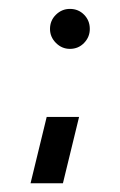

<svg xmlns="http://www.w3.org/2000/svg" viewBox="-20 -397 276 440"><path d="M50 23 87 -129H161.2L124.2 23ZM140.2 -285Q121.8 -285 108.2 -298.6Q94.6 -312.2 94.6 -330.6Q94.6 -350 108.2 -363.3Q121.8 -376.6 140.2 -376.6Q159.6 -376.6 172.7 -363.3Q185.8 -350 185.8 -330.6Q185.8 -312.2 172.7 -298.6Q159.6 -285 140.2 -285Z"/></svg>

Font: Stick No Bills ExtraLight
Style: Regular
Weight: 200
Designer: Kosala Senevirathne, Siva Puranthara, Lasantha Premarathna, Tharique Azeez
Foundry: mooniak
Version: Version 2.000